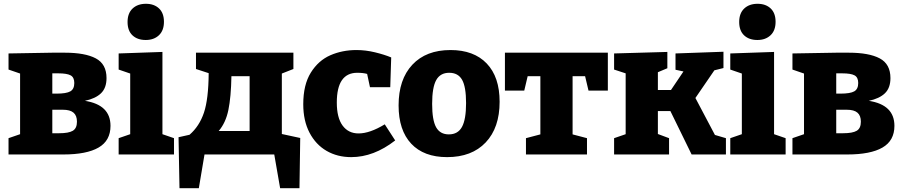

<svg xmlns="http://www.w3.org/2000/svg" viewBox="-20 -815 4760 1013"><path d="M563 -151Q563 -73 500 -36.5Q437 0 314 0H25V-86L86 -107V-427L25 -448V-533L256 -537H322Q429 -537 485.5 -507Q542 -477 542 -403Q542 -351 513 -323Q484 -295 428 -283Q563 -262 563 -151ZM256 -428V-321H278Q330 -321 351 -333Q372 -345 372 -377Q372 -407 352.5 -417.5Q333 -428 288 -428ZM292 -112Q342 -112 364 -125Q386 -138 386 -173Q386 -205 368 -220.5Q350 -236 312 -236H256V-112Z M837 -541V-107L898 -86V0H606V-86L667 -107V-427L606 -448V-533ZM653 -699Q653 -745 679.5 -770Q706 -795 750 -795Q793 -795 819 -770.5Q845 -746 845 -700Q845 -654 818.5 -629Q792 -604 749 -604Q705 -604 679 -628.5Q653 -653 653 -699Z M1467 -108 1564 -87 1560 178H1458L1427 0H1059L1029 178H927L922 -91L980 -104Q1032 -149 1056 -220.5Q1080 -292 1081 -429L1014 -451V-537H1528V-451L1467 -427ZM1297 -413H1201Q1199 -303 1185 -235Q1171 -167 1134 -124H1297Z M2065 -74Q1952 14 1833 14Q1760 14 1703 -19Q1646 -52 1613 -115Q1580 -178 1580 -265Q1580 -368 1620 -432Q1660 -496 1723 -523.5Q1786 -551 1861 -551Q1909 -551 1958.5 -539Q2008 -527 2044 -512L2039 -355H1932L1917 -425Q1896 -431 1865 -431Q1757 -431 1757 -274Q1757 -194 1787.5 -152.5Q1818 -111 1872 -111Q1931 -111 2010 -159Z M2616 -278Q2616 -141 2542.5 -63.5Q2469 14 2339 14Q2216 14 2149.5 -57Q2083 -128 2083 -259Q2083 -396 2155.5 -473.5Q2228 -551 2357 -551Q2480 -551 2548 -480Q2616 -409 2616 -278ZM2260 -267Q2260 -181 2281 -143.5Q2302 -106 2348 -106Q2396 -106 2417.5 -145.5Q2439 -185 2439 -271Q2439 -357 2418 -394Q2397 -431 2350 -431Q2303 -431 2281.5 -392.5Q2260 -354 2260 -267Z M2644 -337V-537H3187V-337H3085L3067 -413H3001V-106L3077 -86V0H2755V-86L2831 -106V-413H2764L2746 -337Z M3649 -298 3752 -103 3810 -86V0H3629L3517 -229H3451V-108L3510 -86V0H3220V-86L3281 -107V-428L3220 -448V-533L3501 -541V-455L3451 -434V-340H3520L3586 -438L3544 -447V-533L3797 -542V-456L3749 -444Z M4064 -541V-107L4125 -86V0H3833V-86L3894 -107V-427L3833 -448V-533ZM3880 -699Q3880 -745 3906.5 -770Q3933 -795 3977 -795Q4020 -795 4046 -770.5Q4072 -746 4072 -700Q4072 -654 4045.5 -629Q4019 -604 3976 -604Q3932 -604 3906 -628.5Q3880 -653 3880 -699Z M4699 -151Q4699 -73 4636 -36.5Q4573 0 4450 0H4161V-86L4222 -107V-427L4161 -448V-533L4392 -537H4458Q4565 -537 4621.5 -507Q4678 -477 4678 -403Q4678 -351 4649 -323Q4620 -295 4564 -283Q4699 -262 4699 -151ZM4392 -428V-321H4414Q4466 -321 4487 -333Q4508 -345 4508 -377Q4508 -407 4488.5 -417.5Q4469 -428 4424 -428ZM4428 -112Q4478 -112 4500 -125Q4522 -138 4522 -173Q4522 -205 4504 -220.5Q4486 -236 4448 -236H4392V-112Z"/></svg>

Font: Bitter Pro ExtraBold
Style: Regular
Weight: 800
Designer: Sol Matas, and Bitter project Authors
Foundry: Sol Matas
Version: Version 1.010